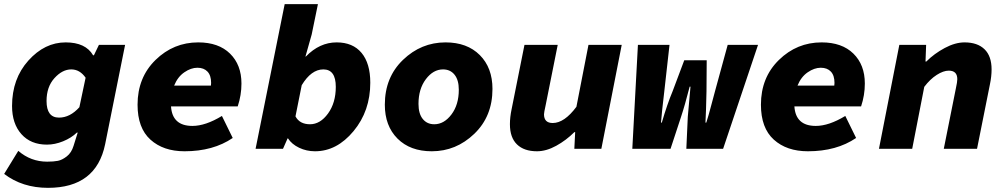

<svg xmlns="http://www.w3.org/2000/svg" viewBox="-22 -716 4842 924"><path d="M209 188Q86 188 -2 121L66 10Q126 62 205 62Q236 62 256.5 58Q277 54 299.5 36.5Q322 19 332 -14L352 -78H348Q321 -52 281.5 -36Q242 -20 204 -20Q126 -20 81 -70.5Q36 -121 36 -206Q36 -337 114.5 -424.5Q193 -512 294 -512Q390 -512 426 -450H430L454 -500H580L484 -22Q441 188 209 188ZM262 -150Q315 -150 360 -200L390 -342Q362 -382 321 -382Q278 -382 240 -340Q202 -298 202 -230Q202 -150 262 -150Z M866 12Q764 12 702 -44Q640 -100 640 -212Q640 -343 726.5 -427.5Q813 -512 932 -512Q1030 -512 1085 -458Q1140 -404 1140 -314Q1140 -258 1122 -204H801Q807 -110 904 -110Q967 -110 1046 -158L1098 -52Q1004 12 866 12ZM816 -304H993Q994 -308 994 -317Q994 -353 976.5 -371.5Q959 -390 928 -390Q897 -390 865 -368Q833 -346 816 -304Z M1494 12Q1453 12 1417.5 -5Q1382 -22 1364 -50H1362L1340 0H1208L1348 -696H1508L1478 -550L1448 -444H1450Q1516 -512 1598 -512Q1676 -512 1718 -461.5Q1760 -411 1760 -318Q1760 -182 1679.5 -85Q1599 12 1494 12ZM1470 -118Q1519 -118 1556.5 -169.5Q1594 -221 1594 -298Q1594 -382 1534 -382Q1476 -382 1430 -306L1400 -156Q1420 -118 1470 -118Z M2056 12Q1952 12 1891 -49Q1830 -110 1830 -212Q1830 -344 1917.5 -428Q2005 -512 2122 -512Q2226 -512 2287 -451Q2348 -390 2348 -288Q2348 -156 2260.5 -72Q2173 12 2056 12ZM2068 -118Q2115 -118 2150.5 -165Q2186 -212 2186 -284Q2186 -331 2165.5 -356.5Q2145 -382 2110 -382Q2063 -382 2027.5 -335Q1992 -288 1992 -216Q1992 -169 2012.5 -143.5Q2033 -118 2068 -118Z M2562 12Q2500 12 2466 -21Q2432 -54 2432 -118Q2432 -152 2440 -190L2502 -500H2662L2604 -210Q2596 -174 2596 -166Q2596 -124 2638 -124Q2694 -124 2752 -202L2810 -500H2970L2872 0H2742L2746 -80H2742Q2703 -41 2655 -14.5Q2607 12 2562 12Z M3021 0 3048 -500H3200L3175 -277Q3163 -177 3159 -126H3163Q3189 -215 3215 -277L3271 -426H3379L3378 -277Q3376 -177 3373 -126H3377Q3387 -156 3402 -213.5Q3417 -271 3419 -277L3480 -500H3626L3458 0H3281L3288 -154Q3288 -158 3301 -299H3297Q3274 -209 3255 -152L3205 0Z M3866 12Q3764 12 3702 -44Q3640 -100 3640 -212Q3640 -343 3726.5 -427.5Q3813 -512 3932 -512Q4030 -512 4085 -458Q4140 -404 4140 -314Q4140 -258 4122 -204H3801Q3807 -110 3904 -110Q3967 -110 4046 -158L4098 -52Q4004 12 3866 12ZM3816 -304H3993Q3994 -308 3994 -317Q3994 -353 3976.5 -371.5Q3959 -390 3928 -390Q3897 -390 3865 -368Q3833 -346 3816 -304Z M4208 0 4306 -500H4435L4432 -420H4436Q4474 -458 4524.5 -485Q4575 -512 4620 -512Q4682 -512 4716 -479Q4750 -446 4750 -382Q4750 -348 4742 -310L4680 0H4520L4578 -290Q4585 -322 4585 -335Q4585 -376 4544 -376Q4518 -376 4486 -355.5Q4454 -335 4426 -298L4368 0Z"/></svg>

Font: TypoPRO Source Code Pro
Style: Italic
Weight: 900
Italic angle: -11°
Monospace: yes
Designer: Paul D. Hunt, Teo Tuominen
Foundry: Adobe Systems Incorporated
Version: Version 1.030;PS 1.0;hotconv 1.0.84;makeotf.lib2.5.63406